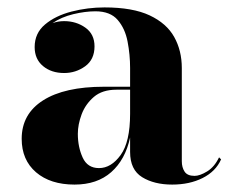

<svg xmlns="http://www.w3.org/2000/svg" viewBox="-20 -488 620 518"><path d="M260.5 -254H331V-304.5Q331 -340.5 324.2 -375.8Q317.5 -411 297.5 -434.2Q277.5 -457.5 237.5 -457.5Q210 -457.5 177.8 -449.8Q145.5 -442 121.5 -425.5Q136.5 -431 153 -431Q185.5 -431 210.2 -413.5Q235 -396 235 -363Q235 -327.5 209.8 -309.2Q184.5 -291 153 -291Q118.5 -291 96 -309.8Q73.5 -328.5 73.5 -361Q73.5 -398.5 101.5 -422Q129.5 -445.5 173 -456.8Q216.5 -468 262 -468Q338 -468 383.8 -446.5Q429.5 -425 450 -388.2Q470.5 -351.5 470.5 -304.5V-53Q470.5 -36.5 478 -25Q485.5 -13.5 505 -13.5Q519 -13.5 538.8 -25.5Q558.5 -37.5 571 -63.5L576.5 -58Q562 -25.5 526.8 -7.8Q491.5 10 444.5 10Q396 10 363.5 -10Q331 -30 331 -78V-117Q318 -57 280 -23.5Q242 10 181 10Q116 10 77.2 -23.2Q38.5 -56.5 38.5 -113.5Q38.5 -180.5 96.2 -217.2Q154 -254 260.5 -254ZM247 -34.5Q280 -34.5 305.5 -69.8Q331 -105 331 -181V-246H294Q256 -246 233.2 -226.5Q210.5 -207 200.2 -179.5Q190 -152 190 -127Q190 -91.5 203 -63Q216 -34.5 247 -34.5Z"/></svg>

Font: Bodoni* 24pt
Style: Bold
Weight: 700
Version: Version 2.3